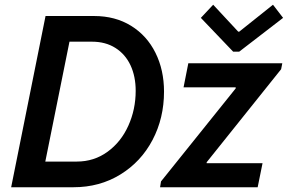

<svg xmlns="http://www.w3.org/2000/svg" viewBox="-20 -787 1210 807"><path d="M171.4 -719.7H375.5Q464.4 -719.7 531 -678.5Q597.7 -637.2 633.5 -564.9Q669.4 -492.7 669.4 -401.9Q669.4 -290.5 621.1 -198.7Q572.8 -106.9 485.8 -53.5Q398.9 0 288.6 0H26.9ZM550.3 -405.3Q550.3 -465.8 528.6 -512.5Q506.8 -559.1 465.3 -585.4Q423.8 -611.8 366.7 -611.8H272L170.4 -107.9H302.7Q375.5 -107.9 432.1 -149.2Q488.8 -190.4 519.5 -258.8Q550.3 -327.1 550.3 -405.3ZM656.7 -24.4 970.7 -415.5V-419.9H751.5L771.5 -521H1166.5L1161.6 -496.1L848.6 -105V-101.1H1083.5L1063 0H652.8ZM824.2 -711.9 876 -767.1 981.4 -653.8H985.4L1127.4 -767.1L1169.9 -711.9L985.4 -569.8H960Z"/></svg>

Font: Reddit Sans Chocolate SemiBold
Style: Italic
Weight: 600
Italic angle: -11.25°
Designer: Stephen Hutchings
Version: Version 1.013